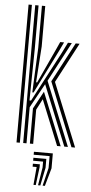

<svg xmlns="http://www.w3.org/2000/svg" viewBox="-66 -837 526 1110"><g transform="rotate(5 197.0 -282.0)"><path d="M92.2 0V-800H111.5V-544.5L107 -248.5H116.2L268.8 -538L299.5 -600H322L201.2 -371L351.8 0H330.8L189 -349.8L111.5 -209.5V0ZM53.5 0V-800H72.8V0ZM119.2 -296.2 131 -555.2V-800H150.2V-566L136 -356.2H142.2L236.5 -560.2L254.5 -600H277L253.2 -550.2L126.5 -296.2ZM372.5 0 223 -369.5 344.5 -600H367L244.5 -368L393.5 0ZM131 0V-204.2L186 -305.8L309.8 0H289L183 -262L150.2 -199V0ZM225.5 235.8 251 131.5V62.2H158.5V45H268.2V131.5L238.8 235.8ZM199 235.8 216.2 131.5V97H158.5V79.8H233.5V131.5L212.2 235.8ZM172.5 235.8 181.8 131.5H158.5V114.2H199V131.5L185.8 235.8Z"/></g></svg>

Font: Big Shoulders Inline Text SemiBold
Style: Regular
Weight: 600
Designer: Patric King
Foundry: XO Type Co
Version: Version 1.000